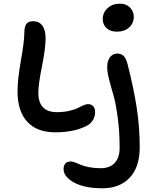

<svg xmlns="http://www.w3.org/2000/svg" viewBox="-20 -761 831 1032"><path d="M607.9 -590.8Q572.8 -590.8 552.5 -609.9Q532.2 -628.9 532.2 -658.2Q532.2 -693.4 558.3 -717.3Q584.5 -741.2 624 -741.2Q659.2 -741.2 679.2 -720.2Q699.2 -699.2 699.2 -670.9Q699.2 -636.7 674.3 -613.8Q649.4 -590.8 607.9 -590.8ZM276.9 -49.8Q178.7 -49.8 126.5 -106.7Q74.2 -163.6 74.2 -270Q74.2 -334 92.5 -436.8Q110.8 -539.6 110.8 -585Q110.8 -616.2 121.3 -631.6Q131.8 -647 158.2 -647Q190.9 -647 208 -622.8Q225.1 -598.6 225.1 -555.2Q225.1 -502 205.6 -404.5Q186 -307.1 186 -263.2Q186 -158.2 285.2 -158.2Q321.8 -158.2 351.6 -165Q381.3 -171.9 396.2 -179.7Q411.1 -187.5 426.5 -194.3Q441.9 -201.2 454.1 -201.2Q471.2 -201.2 481.2 -189.7Q491.2 -178.2 491.2 -159.2Q491.2 -115.7 455.1 -89.8Q386.2 -49.8 276.9 -49.8ZM530.8 251Q434.1 251 377.9 220Q321.8 189 321.8 147.9Q321.8 128.4 331.5 117.7Q341.3 106.9 359.9 106.9Q370.1 106.9 384.8 112.5Q399.4 118.2 414.6 125Q429.7 131.8 458.5 137.5Q487.3 143.1 522 143.1Q570.3 143.1 596.7 114.7Q623 86.4 623 33.2Q623 -54.7 612.5 -131.1Q602.1 -207.5 589.6 -249.8Q577.1 -292 566.7 -332.8Q556.2 -373.5 556.2 -398.9Q556.2 -436 572 -454.6Q587.9 -473.1 610.8 -473.1Q631.3 -473.1 644.5 -460.2Q657.7 -447.3 666 -415Q698.7 -286.6 714.8 -182.1Q731 -77.6 731 30.8Q731 137.2 677.2 194.1Q623.5 251 530.8 251Z"/></svg>

Font: Shantell Sans Irregular Bouncy
Style: Regular
Weight: 500
Designer: Stephen Nixon, Anya Danilova, Shantell Martin
Foundry: Arrow Type
Version: Version 1.006;[9816181b4]